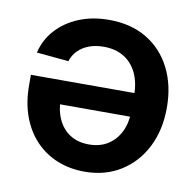

<svg xmlns="http://www.w3.org/2000/svg" viewBox="-67 -609 703 687"><g transform="rotate(10 285.0 -266.0)"><path d="M276.4 -540.5Q356 -540.5 413.6 -505.9Q471.2 -471.2 502.4 -409.4Q533.7 -347.7 533.7 -266.6Q533.7 -185.5 502.2 -123.3Q470.7 -61 414.1 -25.6Q357.4 9.8 282.7 9.8Q229.5 9.8 184.3 -8.3Q139.2 -26.4 105.5 -61.3Q71.8 -96.2 53 -146.7Q34.2 -197.3 34.2 -261.7V-298.3H480V-212.4H96.7L153.8 -236.8Q153.8 -192.4 168.9 -158.9Q184.1 -125.5 212.6 -107.2Q241.2 -88.9 281.2 -88.9Q321.8 -88.9 350.6 -107.4Q379.4 -126 395 -158.4Q410.6 -190.9 410.6 -232.4V-289.1Q410.6 -336.9 394 -371.3Q377.4 -405.8 346.9 -424.1Q316.4 -442.4 273.9 -442.4Q244.1 -442.4 220.7 -433.6Q197.3 -424.8 181.2 -408.7Q165 -392.6 157.7 -369.6L41.5 -380.4Q52.7 -428.2 85.2 -464.1Q117.7 -500 166.7 -520.3Q215.8 -540.5 276.4 -540.5Z"/></g></svg>

Font: Inter 24pt SemiBold
Style: Regular
Weight: 600
Designer: Rasmus Andersson
Foundry: rsms
Version: Version 4.001;git-66647c0bb